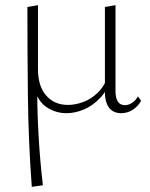

<svg xmlns="http://www.w3.org/2000/svg" viewBox="-20 -434 581 743"><path d="M103 289Q90 115 88 -59Q86 -233 86 -407L127 -414V-166Q127 -101 158.5 -64.5Q190 -28 243 -28Q271 -28 301.5 -39Q332 -50 358.5 -75.5Q385 -101 398 -142L413 -132Q396 -85 367.5 -55Q339 -25 305 -10.5Q271 4 237 4Q197 4 163 -17.5Q129 -39 115 -85L124 -88Q124 -1 129.5 94.5Q135 190 146 283ZM449 4Q429 4 415 -5Q401 -14 393.5 -32.5Q386 -51 386 -76V-407L427 -414V-82Q427 -55 436 -41Q445 -27 464 -27Q477 -27 490.5 -35.5Q504 -44 514 -61L526 -44Q514 -22 493.5 -9Q473 4 449 4Z"/></svg>

Font: Ysabeau ExtraLight
Style: Regular
Weight: 250
Designer: Christian Thalmann (Catharsis Fonts)
Version: Version 2.002